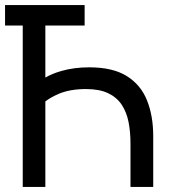

<svg xmlns="http://www.w3.org/2000/svg" viewBox="-20 -740 696 760"><path d="M0 -639V-720H315V-639H159.5V-433Q186.5 -448.5 222.5 -459Q273 -473.5 333.5 -473.5Q426.5 -473.5 482 -438.8Q537.5 -404 562 -342.5Q586.5 -281 586.5 -201.5V0H496.5V-172Q496.5 -218 488.8 -257.2Q481 -296.5 461.5 -325.8Q442 -355 407.8 -371.2Q373.5 -387.5 320 -387.5Q256.5 -387.5 211 -368Q179.5 -354 159.5 -338.5V0H70V-639Z"/></svg>

Font: Cns Manrope Med
Style: Regular
Weight: 500
Designer: Mikhail Sharanda
Foundry: Mikhail Sharanda
Version: Version 4.504